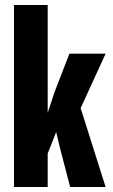

<svg xmlns="http://www.w3.org/2000/svg" viewBox="-20 -749 452 769"><path d="M36 0V-729H171V-297L198 -379L258 -534H403L303 -316L403 0H261L220 -157L205 -220L171 -134V0Z"/></svg>

Font: Mona Sans Condensed
Style: Bold
Weight: 700
Width: 3
Designer: Deni Anggara
Foundry: GitHub
Version: Version 2.000